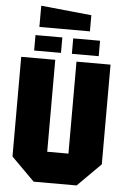

<svg xmlns="http://www.w3.org/2000/svg" viewBox="-64 -1044 713 1090"><g transform="rotate(5 292.5 -499.5)"><path d="M38 -132V-700H232V-176H353V-700H547V-132L415 0H170ZM108 -742V-830H261V-742ZM323 -742V-830H476V-742ZM414 -878H126V-999L414 -970Z"/></g></svg>

Font: Tektur SemiCondensed ExtraBold
Style: Regular
Weight: 800
Width: 4
Designer: Adam Jagosz
Foundry: Adam Jagosz
Version: Version 1.005;gftools[0.9.30]